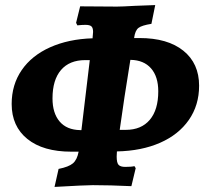

<svg xmlns="http://www.w3.org/2000/svg" viewBox="-20 -700 809 757"><path d="M441 -103Q440 -94 440 -83Q440 -58 447.5 -50Q455 -42 474 -42Q499 -42 510 -45L515 -37L498 34Q413 30 346 30Q317 30 195 37L211 -34Q251 -42 267.5 -56Q284 -70 290 -102H261Q150 -102 88 -152Q26 -202 26 -290Q26 -366 65.5 -423.5Q105 -481 177.5 -513.5Q250 -546 345 -549V-550Q347 -568 347 -574Q347 -590 340.5 -596Q334 -602 317 -602Q303 -602 285 -600L280 -610L296 -675L441 -674Q461 -674 512 -677L592 -680L577 -606Q539 -600 526 -590Q513 -580 509 -552V-550H530Q641 -550 703 -500Q765 -450 765 -362Q765 -285 724.5 -227Q684 -169 611 -137Q538 -105 441 -103ZM494 -464Q469 -311 452 -188H476Q537 -188 570.5 -227.5Q604 -267 604 -340Q604 -398 575.5 -430.5Q547 -463 495 -464ZM296 -187H301L334 -463H316Q254 -463 220.5 -424Q187 -385 187 -312Q187 -254 215 -221Q243 -188 296 -187Z"/></svg>

Font: Alegreya SC ExtraBold
Style: Italic
Weight: 800
Italic angle: -7°
Designer: Juan Pablo del Peral
Foundry: Huerta Tipografica
Version: Version 2.007; ttfautohint (v1.6)